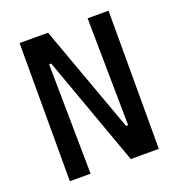

<svg xmlns="http://www.w3.org/2000/svg" viewBox="-122 -761 799 862"><g transform="rotate(-20 278.0 -330.0)"><path d="M66 0V-660H202L388 -147H398L391 -660H491V0H357L168 -525H158L165 0Z"/></g></svg>

Font: Bricolage Grotesque 12pt Condensed Medium
Style: Regular
Weight: 500
Width: 3
Designer: Mathieu Triay
Foundry: Atelier Triay
Version: Version 1.001; ttfautohint (v1.8.4.7-5d5b);gftools[0.9.33.de